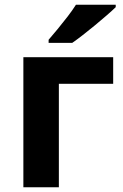

<svg xmlns="http://www.w3.org/2000/svg" viewBox="-20 -786 518 806"><path d="M455.1 -545.9V-434.1H227.1V0H78.1V-545.9ZM465.8 -766.1V-755.9Q451.7 -742.2 428.7 -722.2Q405.8 -702.1 379.4 -680.4Q353 -658.7 327.6 -638.9Q302.2 -619.1 283.2 -606H184.1V-619.1Q200.2 -637.7 221.4 -663.3Q242.7 -689 263.7 -716.3Q284.7 -743.7 298.8 -766.1Z"/></svg>

Font: Wonky
Style: Regular
Weight: 400
Designer: Monotype Design Team
Foundry: Monotype Imaging Inc.
Version: Version 3.000